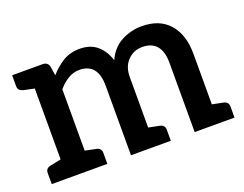

<svg xmlns="http://www.w3.org/2000/svg" viewBox="-87 -683 1075 847"><g transform="rotate(-20 450.5 -259.5)"><path d="M101 0V-511H170Q193 -511 199 -490L206 -446Q234 -478 267.5 -498.5Q301 -519 346 -519Q396 -519 427.5 -492Q459 -465 473 -419Q496 -471 541 -495Q586 -519 637 -519Q721 -519 766 -467.5Q811 -416 811 -326V0H698V-326Q698 -378 675.5 -405Q653 -432 608 -432Q568 -432 540 -403.5Q512 -375 512 -326V0H399V-326Q399 -380 377 -406Q355 -432 313 -432Q285 -432 260 -417Q235 -402 214 -377V0ZM27 0V-52Q27 -64 33.5 -70.5Q40 -77 52 -79L115 -92L127 0ZM188 0 200 -92 263 -79Q275 -77 281.5 -70.5Q288 -64 288 -52V0ZM486 0 498 -92 562 -79Q573 -77 579.5 -70.5Q586 -64 586 -52V0ZM127 -511 115 -419 52 -432Q40 -435 33.5 -441.5Q27 -448 27 -460V-511ZM785 0 797 -92 861 -79Q872 -77 878.5 -70.5Q885 -64 885 -52V0Z"/></g></svg>

Font: Aleo SemiBold
Style: Regular
Weight: 600
Designer: Alessio Laiso
Foundry: Alessio Laiso
Version: Version 2.001;gftools[0.9.29]